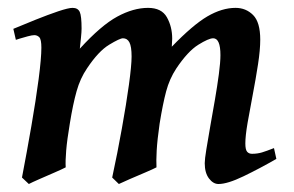

<svg xmlns="http://www.w3.org/2000/svg" viewBox="-20 -440 731 478"><path d="M668 -44.4Q626.5 -20.5 586.4 -1.2Q546.4 18.1 523.9 18.1Q510.7 18.1 500.2 4.2Q489.7 -9.8 489.7 -33.7Q489.7 -43.5 493.7 -68.1Q497.6 -92.8 503.4 -125.2Q509.3 -157.7 515.1 -191.9Q521 -226.1 524.9 -255.6Q528.8 -285.2 528.8 -302.7Q528.8 -344.7 510.7 -344.7Q499.5 -344.7 473.4 -328.4Q447.3 -312 418.9 -269.5Q401.9 -243.7 393.6 -212.4Q385.3 -181.2 377.4 -132.3Q371.6 -91.8 370.1 -65.4Q368.7 -39.1 369.6 -23.4Q361.3 -19 341.8 -10.7Q322.3 -2.4 303 5.9Q283.7 14.2 275.9 18.1L259.3 2Q272.5 -59.1 283.4 -120.1Q294.4 -181.2 301 -229.2Q307.6 -277.3 307.6 -299.3Q307.6 -324.2 302.2 -334.5Q296.9 -344.7 286.1 -344.7Q278.3 -344.7 251.7 -328.6Q225.1 -312.5 196.8 -270Q179.7 -245.1 170.7 -212.9Q161.6 -180.7 153.8 -132.3Q147 -91.8 144.8 -65.4Q142.6 -39.1 143.6 -23.4Q135.3 -19 116.2 -10.7Q97.2 -2.4 78.1 5.9Q59.1 14.2 51.8 18.1L34.7 2Q46.9 -61.5 58.1 -126.2Q69.3 -190.9 76.2 -243.2Q83 -295.4 83 -321.3Q83 -341.8 77.9 -347.2Q72.8 -352.5 65.4 -352.5Q60.1 -352.5 49.1 -349.6Q38.1 -346.7 28.8 -343.8Q19.5 -340.8 19.5 -340.8L13.2 -368.2Q38.6 -378.9 69.1 -391.1Q99.6 -403.3 125 -411.9Q150.4 -420.4 160.6 -420.4Q173.8 -420.4 178.5 -410.4Q183.1 -400.4 183.1 -368.7Q183.1 -360.8 181.6 -346.2Q180.2 -331.5 178.7 -318.8Q231.9 -377 272 -398.7Q312 -420.4 348.6 -420.4Q382.3 -420.4 395.5 -397Q408.7 -373.5 408.7 -343.8Q408.7 -337.4 407.7 -323.7Q460 -377.9 496.3 -399.2Q532.7 -420.4 566.4 -420.4Q592.3 -420.4 610.1 -402.6Q627.9 -384.8 627.9 -341.3Q627.9 -315.9 622.3 -279.5Q616.7 -243.2 609.4 -205.1Q602.1 -167 596.4 -134.3Q590.8 -101.6 590.8 -83Q590.8 -67.4 595.2 -62.3Q599.6 -57.1 607.4 -57.1Q620.6 -57.1 632.1 -60.5Q643.6 -64 662.1 -71.3Z"/></svg>

Font: Dai Banna SIL Medium
Style: Italic
Weight: 500
Italic angle: -11°
Designer: Victor Gaultney
Foundry: SIL International
Version: Version 4.000